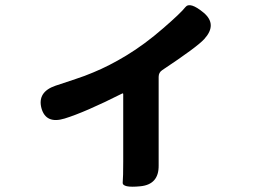

<svg xmlns="http://www.w3.org/2000/svg" viewBox="-20 -641 1040 737"><path d="M519 74Q449 81 451 59.5Q453 38 453 -20V-279Q453 -284 449 -282Q306 -210 228 -186Q156 -164 139 -226Q123 -288 193 -312L271 -338Q305 -349 338 -363Q399 -388 465 -428Q536 -471 607 -533Q674 -591 691.5 -613.5Q709 -636 762 -592Q815 -547 764 -491Q737 -461 603 -372Q589 -363 589 -346V-20V-6Q590 67 519 74Z"/></svg>

Font: Resource Han Rounded KR
Style: Bold
Weight: 700
Designer: Cyano Hao (round all glyphs); Ryoko NISHIZUKA 西塚涼子 (kana, bopomofo & ideographs); Paul D. Hunt (Latin, Greek & Cyrillic)
Foundry: Cyano Hao
Version: 0.990